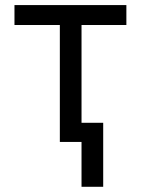

<svg xmlns="http://www.w3.org/2000/svg" viewBox="-20 -550 546 744"><path d="M36.1 -530.3H469.7V-453.1H295.9V-74.2H379.9V173.8H295.9V0H211.9V-453.1H36.1Z"/></svg>

Font: Pretendard Std
Style: Regular
Weight: 400
Designer: Base glyphs from Inter by Rasmus Andersson; Hangeul glyphs from Noto Sans CJK(Source Han Sans) by Jang Soo-young and Kan
Foundry: Kil Hyung-jin
Version: Version 1.309